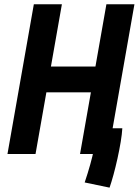

<svg xmlns="http://www.w3.org/2000/svg" viewBox="-20 -713 643 889"><path d="M487.3 155.8 372.1 131.8Q387.2 86.9 397.9 48.3Q408.7 9.8 415 -22.5L432.1 -119.1H546.4Q544.9 -92.3 538.8 -55.4Q532.7 -18.6 523.9 21.2Q515.1 61 505.4 96.4Q495.6 131.8 487.3 155.8ZM350.6 0 472.7 -693.4H602.5L480.5 0ZM14.6 0 136.7 -693.4H266.6L144.5 0ZM103.5 -285.6 119.6 -404.8H515.6L499.5 -285.6Z"/></svg>

Font: Cascadia Mono NF
Style: Italic
Weight: 400
Italic angle: -10°
Monospace: yes
Designer: Aaron Bell
Foundry: Saja Typeworks
Version: Version 2404.023